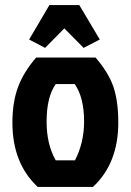

<svg xmlns="http://www.w3.org/2000/svg" viewBox="-20 -738 516 758"><path d="M347 0H129Q29 -93 29 -254Q29 -335 51.5 -395Q74 -455 123 -511H357Q409 -451 428 -394.5Q447 -338 447 -254Q447 -93 347 0ZM200 -105H276Q312 -175 312 -258Q312 -353 275 -406H200Q164 -355 164 -258Q164 -168 200 -105ZM175 -718H293L374 -582L310 -549L234 -626L158 -549L95 -582Z"/></svg>

Font: Jockey One
Style: Regular
Weight: 400
Designer: TypeTogether
Foundry: TypeTogether
Version: Version 1.002